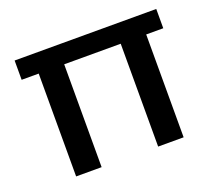

<svg xmlns="http://www.w3.org/2000/svg" viewBox="-98 -682 912 814"><g transform="rotate(-20 357.5 -275.5)"><path d="M601 0H486V-464H231V0H116V-464H39V-551H678V-464H601Z"/></g></svg>

Font: Ulagadi Sans Medium
Style: Regular
Weight: 500
Designer: Ninad Kale (Devanagari), Jonny Pinhorn (Latin)
Foundry: Indian Type Foundry
Version: Version 3.01;March 29, 2020;FontCreator 12.0.0.2522 64-bit; 